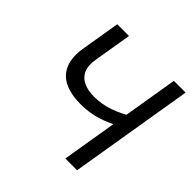

<svg xmlns="http://www.w3.org/2000/svg" viewBox="-184 -894 1061 1061"><g transform="rotate(45 346.0 -364.0)"><path d="M317.4 -271.5Q243.7 -271.5 192.6 -295.7Q141.6 -319.8 120.1 -371.1Q98.6 -422.4 112.3 -503.9L149.4 -727.5H241.2L204.1 -504.4Q195.3 -451.2 210.4 -418Q225.6 -384.8 259.8 -369.1Q293.9 -353.5 341.3 -353.5Q402.3 -353.5 460.2 -374Q518.1 -394.5 569.8 -428.2L554.7 -337.4Q503.9 -308.6 445.6 -290Q387.2 -271.5 317.4 -271.5ZM471.2 0 591.8 -727.5H683.6L563 0Z"/></g></svg>

Font: Inter 18pt
Style: Italic
Weight: 400
Italic angle: -9.3988°
Designer: Rasmus Andersson
Foundry: rsms
Version: Version 4.001;git-66647c0bb